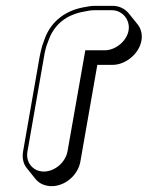

<svg xmlns="http://www.w3.org/2000/svg" viewBox="-20 -568 505 657"><path d="M255 -15 313 -346H365C410 -346 456 -384 464 -429C468 -451 462 -472 449 -487L420 -523C407 -538 388 -548 366 -548H304C293 -548 281 -546 266 -543C205 -532 156 -496 134 -438L125 -413C122 -403 119 -391 116 -376L59 -50C55 -27 60 -6 73 9L102 45C114 60 134 69 157 69C203 69 247 31 255 -15ZM211 -50C204 -12 167 19 130 19C93 19 67 -12 74 -50L131 -376C133 -390 137 -403 139 -411L148 -435C168 -487 210 -518 266 -528C280 -531 292 -533 301 -533H363C399 -533 426 -500 420 -464C414 -428 376 -396 339 -396H272Z"/></svg>

Font: Blanket
Style: PosterObl
Weight: 900
Foundry: Cannot Into Space Fonts
Version: Version 0.9